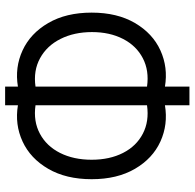

<svg xmlns="http://www.w3.org/2000/svg" viewBox="-25 -735 760 750"><g transform="rotate(-90 355.0 -360.0)"><path d="M318.7 -95.7Q243.8 -83.2 177.4 -113.3Q111 -143.5 70.5 -212.9Q30 -282.3 30 -382Q30 -481.7 70.5 -551.5Q111 -621.3 177.4 -651.9Q243.8 -682.5 318.7 -670V-720H391.7V-670Q466.5 -682.5 533 -651.9Q599.5 -621.3 640.1 -551.5Q680.7 -481.7 680.7 -382Q680.7 -282.3 640.1 -212.9Q599.5 -143.5 533 -113.3Q466.5 -83.2 391.7 -95.7V0H318.7ZM318.7 -601.3Q256.3 -610.2 207.8 -584.2Q159.2 -558.3 132.6 -505.4Q106 -452.5 106 -382Q106 -311.7 132.6 -259.5Q159.2 -207.3 207.7 -182.1Q256.2 -156.8 318.7 -165.7ZM391.7 -165.7Q454 -156.8 502.6 -182.1Q551.2 -207.3 577.9 -259.3Q604.7 -311.3 604.7 -380.7Q604.7 -450.3 577.9 -503.7Q551.2 -557 502.5 -583.6Q453.8 -610.2 391.7 -601.3Z"/></g></svg>

Font: Manrope
Style: Regular
Weight: 400
Designer: Mikhail Sharanda
Foundry: Mikhail Sharanda
Version: Version 4.503